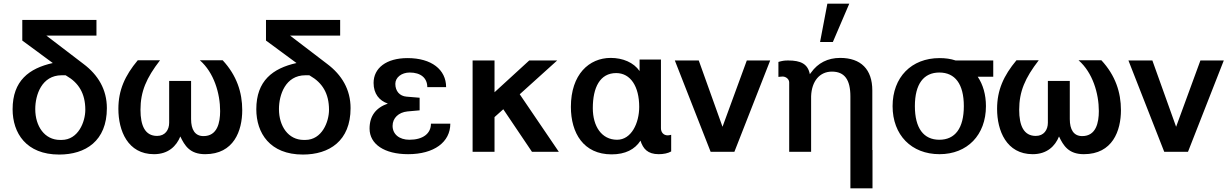

<svg xmlns="http://www.w3.org/2000/svg" viewBox="-20 -831 6732 1051"><path d="M344 -416C410 -378 447 -320 447 -230C447 -165 409 -65 317 -65H309C224 -65 173 -140 173 -234C173 -311 208 -419 318 -419H339ZM269 -486C139 -457 49 -389 49 -233C49 -103 123 15 304 15C448 15 565 -59 565 -239C565 -341 517 -421 437 -481L234 -636H508V-722H102V-609Z M734 -501C664 -417 628 -338 628 -235C628 -116 679 13 823 13C902 13 946 -32 967 -84C991 -34 1019 13 1103 13C1260 13 1306 -115 1306 -228C1306 -325 1276 -418 1199 -501H1074C1151 -434 1185 -320 1185 -223C1185 -160 1170 -86 1094 -86C1047 -86 1026 -122 1026 -179V-388H906V-159C906 -120 884 -87 840 -87C774 -87 749 -143 749 -230C749 -330 781 -404 856 -501Z M1678 -416C1744 -378 1781 -320 1781 -230C1781 -165 1743 -65 1651 -65H1643C1558 -65 1507 -140 1507 -234C1507 -311 1542 -419 1652 -419H1673ZM1603 -486C1473 -457 1383 -389 1383 -233C1383 -103 1457 15 1638 15C1782 15 1899 -59 1899 -239C1899 -341 1851 -421 1771 -481L1568 -636H1842V-722H1436V-609Z M2003 -127C2003 -42 2084 13 2214 13C2356 13 2445 -53 2445 -154H2339C2339 -99 2294 -66 2221 -66C2166 -66 2129 -96 2129 -142C2129 -185 2162 -216 2210 -221L2277 -227V-296L2205 -302C2168 -305 2144 -332 2144 -372C2144 -407 2178 -434 2223 -434C2283 -434 2319 -404 2319 -354H2422C2422 -450 2342 -513 2211 -513C2094 -513 2025 -458 2025 -377C2025 -318 2056 -280 2103 -264C2037 -241 2003 -196 2003 -127Z M2877 -500 2687 -326V-500H2567V0H2687V-190L2735 -233L2892 0H3039L2825 -315L3030 -500Z M3353 -431C3432 -431 3479 -357 3479 -246C3479 -157 3436 -66 3358 -66C3273 -66 3225 -140 3225 -239C3225 -352 3264 -431 3353 -431ZM3486 -61C3500 -17 3525 13 3586 13C3612 13 3637 8 3654 -2V-93C3646 -91 3638 -90 3635 -90C3612 -90 3598 -107 3598 -129V-505H3481V-442C3449 -489 3389 -514 3323 -514C3205 -514 3105 -424 3105 -246C3105 -103 3174 14 3328 14C3403 14 3455 -13 3486 -61Z M4068 -500 3935 -137 3805 -500H3674L3870 0H4000L4196 -500Z M4420 -304C4423 -387 4467 -439 4534 -439C4603 -439 4635 -395 4635 -303V200H4756V-10H4755V-336C4755 -451 4693 -514 4579 -514C4511 -514 4457 -486 4420 -434L4413 -425C4402 -481 4364 -500 4294 -500C4273 -500 4262 -498 4241 -492V-410C4244 -410 4257 -412 4264 -412C4283 -412 4300 -397 4300 -380V0H4420ZM4629 -811H4509L4469 -601H4539Z M4988 -250C4988 -371 5036 -434 5122 -434C5208 -434 5256 -371 5256 -250C5256 -129 5208 -66 5122 -66C5036 -66 4988 -129 4988 -250ZM5417 -411V-500H5211C5184 -509 5155 -513 5123 -513C4969 -513 4866 -408 4866 -250C4866 -92 4969 13 5123 13C5275 13 5377 -92 5377 -250C5377 -313 5361 -368 5332 -411Z M5544 -501C5474 -417 5438 -338 5438 -235C5438 -116 5489 13 5633 13C5712 13 5756 -32 5777 -84C5801 -34 5829 13 5913 13C6070 13 6116 -115 6116 -228C6116 -325 6086 -418 6009 -501H5884C5961 -434 5995 -320 5995 -223C5995 -160 5980 -86 5904 -86C5857 -86 5836 -122 5836 -179V-388H5716V-159C5716 -120 5694 -87 5650 -87C5584 -87 5559 -143 5559 -230C5559 -330 5591 -404 5666 -501Z M6551 -500 6418 -137 6288 -500H6157L6353 0H6483L6679 -500Z"/></svg>

Font: Perun SemiBold
Style: Regular
Weight: 600
Foundry: Copyright (c) Stefan Peev, Context Ltd, 2016
Version: Version 1.089